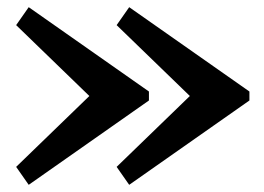

<svg xmlns="http://www.w3.org/2000/svg" viewBox="-20 -655 735 535"><path d="M229 -387.5 25 -585 60 -635 395 -400V-375L60 -140L25 -190ZM509 -387.5 305 -585 340 -635 675 -400V-375L340 -140L305 -190Z"/></svg>

Font: Besley* Narrow
Style: Bold
Weight: 700
Width: 4
Designer: Owen Earl
Foundry: indestructible type*
Version: Version 3.000; ttfautohint (v1.8.3)